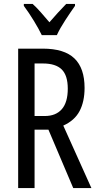

<svg xmlns="http://www.w3.org/2000/svg" viewBox="-20 -1029 501 983"><path d="M199 -780Q309 -780 361 -730Q413 -680 413 -579Q413 -509 387.5 -460.5Q362 -412 304 -386L448 -66H355L228 -365H157V-66H73V-780ZM200 -704H157V-435H209Q266 -435 296.5 -470Q327 -505 327 -575Q327 -643 296 -673.5Q265 -704 200 -704ZM194 -849Q178 -882 153 -923Q128 -964 102 -999V-1009H147Q166 -992 188.5 -966.5Q211 -941 233 -915Q259 -945 276.5 -964Q294 -983 319 -1009H364V-999Q342 -968 314.5 -926Q287 -884 271 -849Z"/></svg>

Font: Noto Sans Malayalam UI ExtraCondensed
Style: Regular
Weight: 400
Width: 2
Designer: Jelle Bosma - Monotype Design Team
Foundry: Monotype Imaging Inc.
Version: Version 2.104; ttfautohint (v1.8.4.7-5d5b)